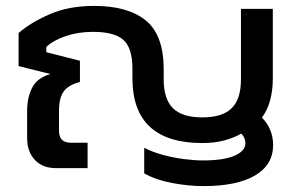

<svg xmlns="http://www.w3.org/2000/svg" viewBox="-20 -570 1010 651"><path d="M670 61Q621 61 566 51Q511 41 469 18V-69Q498 -54 533.5 -44.5Q569 -35 604.5 -30.5Q640 -26 668 -26Q738 -26 775 -42Q812 -58 812 -84Q812 -103 798 -117Q774 -103 741 -94Q708 -85 666 -85Q429 -85 429 -305V-338Q429 -407 398.5 -434.5Q368 -462 295 -462Q246 -462 204 -448Q162 -434 137 -411V-393L251 -364V-292Q212 -282 196 -260Q180 -238 180 -194V-129Q180 -106 190 -96Q200 -86 222 -86H277V0H169Q124 0 98 -28Q72 -56 72 -101V-195Q72 -239 89 -272.5Q106 -306 151 -319L43 -346V-458Q83 -493 148 -521.5Q213 -550 299 -550Q414 -550 474.5 -500.5Q535 -451 535 -335V-301Q535 -234 566.5 -203Q598 -172 666 -172Q734 -172 765.5 -203Q797 -234 797 -301V-540H905V-305Q905 -221 868 -171Q885 -155 895.5 -131Q906 -107 906 -78Q906 -11 844.5 25Q783 61 670 61Z"/></svg>

Font: Kanit
Style: Regular
Weight: 400
Designer: Katatrad Team
Foundry: CadsonDemak
Version: Version 2.000; ttfautohint (v1.8.3)